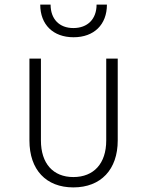

<svg xmlns="http://www.w3.org/2000/svg" viewBox="-20 -805 640 835"><path d="M300 -643C389 -643 445 -698 445 -785H400C400 -722 361 -683 299 -683C238 -683 200 -722 200 -785H155C155 -698 211 -643 300 -643ZM299 10C419 10 492 -68 492 -194V-550H442V-194C442 -94 388 -35 299 -35C211 -35 158 -94 158 -194V-550H108V-194C108 -67 180 10 299 10Z"/></svg>

Font: JetBrains Mono Thin
Style: Regular
Weight: 100
Monospace: yes
Designer: Philipp Nurullin, Konstantin Bulenkov
Foundry: JetBrains
Version: Version 2.305